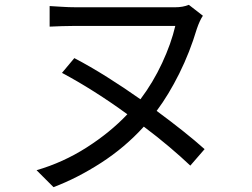

<svg xmlns="http://www.w3.org/2000/svg" viewBox="-20 -727 1040 793"><path d="M287 -487Q352 -453 422 -409Q492 -365 560 -317Q612 -386 649.5 -466.5Q687 -547 704 -620Q688 -620 647.5 -620Q607 -620 555 -620Q503 -620 450 -620Q397 -620 354.5 -620Q312 -620 292 -620Q265 -620 235.5 -619Q206 -618 185 -617V-702Q206 -701 235 -699Q264 -697 292 -697Q312 -697 355.5 -697Q399 -697 453 -697Q507 -697 559.5 -697Q612 -697 651.5 -697Q691 -697 704 -697Q735 -697 760 -707L818 -662Q805 -643 793 -608Q764 -511 720.5 -423.5Q677 -336 627 -269Q684 -227 735 -186.5Q786 -146 825 -111L766 -43Q728 -79 679 -120.5Q630 -162 574 -204Q496 -118 397.5 -54.5Q299 9 201 46L131 -24Q241 -56 338 -118Q435 -180 506 -255Q439 -304 369.5 -348Q300 -392 236 -426Z"/></svg>

Font: Go Noto Current
Style: Regular
Weight: 400
Designer: Monotype Design Team
Foundry: Monotype Imaging Inc.
Version: Version 2.007; ttfautohint (v1.8) -l 8 -r 50 -G 200 -x 14 -D